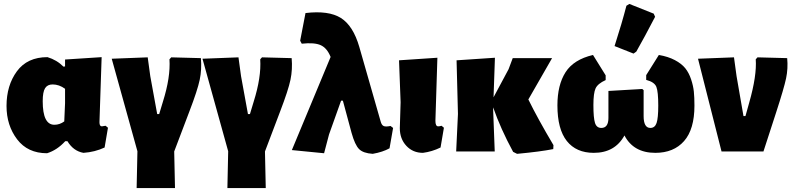

<svg xmlns="http://www.w3.org/2000/svg" viewBox="-20 -766 4011 971"><path d="M218 9Q120 9 66.5 -61.5Q13 -132 13 -230Q13 -334 65.5 -405.5Q118 -477 220 -477Q267 -463 301 -429L309 -430V-465L494 -477L483 -148Q483 -127 495 -127Q496 -127 514 -130L526 -120L509 -20Q460 3 402 7Q351 -2 321 -52H310Q269 -7 218 9ZM196 -254Q196 -135 255 -135Q282 -135 305 -152L309 -244V-317Q279 -339 246 -339Q220 -339 208 -320Q196 -301 196 -254Z M671 185 675 -1 545 -469 727 -476 740 -381 775 -189H785L804 -252Q843 -376 837 -466L846 -476L996 -472Q1001 -415 990 -362.5Q979 -310 938 -203L861 0L865 185Z M1130 185 1134 -1 1004 -469 1186 -476 1199 -381 1234 -189H1244L1263 -252Q1302 -376 1296 -466L1305 -476L1455 -472Q1460 -415 1449 -362.5Q1438 -310 1397 -203L1320 0L1324 185Z M1619 9 1456 -7 1652 -478Q1634 -523 1602 -537.5Q1570 -552 1506 -545L1498 -560L1525 -700Q1642 -714 1704 -675Q1766 -636 1797 -529L1905 -152Q1910 -133 1920.5 -128.5Q1931 -124 1955 -129L1968 -119L1950 -16Q1916 3 1865 12Q1817 9 1796 -12Q1775 -33 1758 -94L1714 -257H1705L1644 -86Z M2119 7Q2068 7 2035 -28.5Q2002 -64 2002 -118L2006 -249L1998 -461L2192 -474L2182 -155Q2182 -127 2196 -127Q2203 -127 2213 -130L2225 -120L2208 -20Q2165 1 2119 7Z M2287 0 2296 -190 2289 -461 2483 -474 2476 -274 2552 -416 2573 -472H2772L2652 -263Q2699 -167 2779 -32L2778 -12Q2713 1 2595 12L2575 2Q2512 -114 2474 -223V-210L2482 0Z M3148 -737 3163 -746 3286 -697 3293 -681Q3239 -577 3198 -505L3184 -495L3088 -533Q3125 -648 3148 -737ZM2983 7Q2894 7 2846.5 -53Q2799 -113 2799 -233Q2799 -336 2840 -400.5Q2881 -465 2979 -488L3043 -385V-361Q3003 -343 2992 -319Q2981 -295 2981 -235Q2981 -170 2989 -144.5Q2997 -119 3021 -119Q3057 -119 3057 -170V-306L3228 -316L3235 -310V-179Q3235 -119 3269 -119Q3292 -119 3300.5 -144Q3309 -169 3309 -232Q3309 -302 3299.5 -326.5Q3290 -351 3248 -362V-386L3312 -488Q3359 -480 3393 -462Q3427 -444 3445.5 -421Q3464 -398 3475 -365Q3486 -332 3489 -302.5Q3492 -273 3492 -232Q3492 -112 3439.5 -52.5Q3387 7 3294 7Q3184 7 3138 -81Q3090 7 2983 7Z M3961 -472Q3966 -420 3955.5 -370Q3945 -320 3905 -197L3841 0H3629L3510 -469L3692 -476L3705 -381L3740 -179H3750L3769 -247Q3808 -384 3802 -466L3811 -476Z"/></svg>

Font: Alegreya Sans Black
Style: Regular
Weight: 900
Designer: Juan Pablo del Peral
Foundry: Huerta Tipografica
Version: Version 2.007